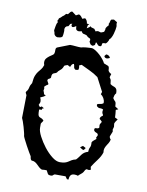

<svg xmlns="http://www.w3.org/2000/svg" viewBox="-90 -875 716 938"><g transform="rotate(10 268.5 -405.5)"><path d="M264 -646Q267 -647 274 -648.5Q281 -650 289 -650.5Q297 -651 304.5 -651.5Q312 -652 315 -652Q323 -652 334.5 -645Q346 -638 357 -628Q368 -618 376.5 -607Q385 -596 388 -589Q403 -583 409.5 -580.5Q416 -578 416 -559Q420 -549 432 -544L427 -527Q430 -522 432.5 -518.5Q435 -515 435 -510Q435 -505 437 -495Q445 -489 451.5 -487Q458 -485 462.5 -482Q467 -479 469.5 -473.5Q472 -468 472 -455Q467 -450 465 -443.5Q463 -437 462 -430Q467 -421 475 -414Q478 -409 478 -403Q478 -397 479 -391Q483 -388 487.5 -385.5Q492 -383 496 -380L484 -375Q485 -366 486 -356.5Q487 -347 487 -338L501 -331V-330Q497 -325 493.5 -319.5Q490 -314 488 -308L490 -292L486 -278L488 -268L478 -243Q478 -235 485 -228Q483 -218 478.5 -210.5Q474 -203 469.5 -196Q465 -189 462 -180.5Q459 -172 461 -160Q455 -140 439 -119Q423 -98 412 -80L415 -66L406 -63L394 -65Q388 -62 385 -55Q382 -48 377 -43Q372 -38 367 -34.5Q362 -31 358 -26Q350 -29 341 -29Q327 -29 321.5 -21Q316 -13 316 0H308L299 -13H247Q242 -13 238.5 -8.5Q235 -4 229 -4Q215 -4 212 -9.5Q209 -15 203 -26Q197 -26 191 -26Q185 -26 179 -25Q171 -28 164.5 -34Q158 -40 152 -46Q146 -52 139 -56Q132 -60 122 -60Q117 -64 116 -69.5Q115 -75 114 -80Q111 -84 103 -98Q95 -112 86.5 -127.5Q78 -143 71.5 -156.5Q65 -170 65 -172Q65 -176 62 -188.5Q59 -201 55 -215Q51 -229 46.5 -241.5Q42 -254 40 -257Q40 -286 41 -313.5Q42 -341 42 -370L36 -382L38 -388Q46 -396 48.5 -409Q51 -422 59 -433Q61 -458 66 -470.5Q71 -483 77.5 -491.5Q84 -500 90.5 -507.5Q97 -515 102 -530Q99 -537 99 -544Q99 -556 105.5 -563.5Q112 -571 119.5 -576.5Q127 -582 133.5 -586Q140 -590 141 -595Q143 -601 142.5 -612Q142 -623 150 -626L209 -649Q223 -649 236.5 -647.5Q250 -646 264 -646ZM282 -563 270 -558Q272 -550 272 -545Q272 -543 271 -540.5Q270 -538 270 -536Q266 -535 263 -534.5Q260 -534 256 -534Q248 -539 247.5 -546Q247 -553 244 -561Q237 -560 233.5 -554.5Q230 -549 228 -543L215 -550Q206 -548 199 -544Q194 -531 189.5 -526Q185 -521 174 -512Q170 -504 165 -502Q160 -500 155.5 -498.5Q151 -497 148 -492.5Q145 -488 145 -475Q142 -470 136 -468Q130 -466 130 -458L138 -443L137 -439Q132 -437 128 -433.5Q124 -430 120 -426L122 -417L120 -407Q124 -398 126 -389L135 -386Q130 -380 123.5 -377Q117 -374 110 -371Q115 -361 115 -352Q115 -347 113 -343Q111 -339 109 -334L117 -324L125 -329L137 -322L128 -318L129 -313L115 -312Q115 -294 116.5 -287Q118 -280 122 -277Q126 -274 131.5 -272.5Q137 -271 145 -263Q144 -258 140.5 -254Q137 -250 135 -245V-225Q135 -208 148 -183Q161 -158 179.5 -134Q198 -110 219.5 -93Q241 -76 259 -76Q275 -76 284.5 -79Q294 -82 300.5 -86.5Q307 -91 314.5 -95.5Q322 -100 335 -103Q342 -110 347 -117Q352 -124 357 -130.5Q362 -137 369 -142Q376 -147 387 -150Q387 -164 392 -173Q397 -182 395 -198Q398 -205 404.5 -209.5Q411 -214 416 -219L413 -225L419 -237Q419 -246 410.5 -248.5Q402 -251 398 -257L397 -263Q397 -271 406.5 -270.5Q416 -270 420 -276Q419 -280 419 -287Q419 -293 422 -296.5Q425 -300 427 -306Q424 -310 421 -312.5Q418 -315 414 -318Q414 -329 427 -336Q427 -341 425.5 -343Q424 -345 423 -347Q422 -349 421.5 -353Q421 -357 423 -366Q418 -369 412.5 -369.5Q407 -370 401 -370Q395 -373 392 -375.5Q389 -378 389 -386Q396 -390 404 -390.5Q412 -391 419 -396L420 -400Q420 -411 414 -421.5Q408 -432 399 -438L403 -450L368 -517Q348 -532 326 -542Q304 -552 282 -563ZM391 -634Q406 -634 412 -620Q410 -619 405 -617Q400 -615 398 -615Q393 -615 388.5 -617.5Q384 -620 384 -625ZM344 -165 357 -174 372 -166 364 -155Q358 -155 353.5 -158.5Q349 -162 344 -165ZM399 -808 414 -799 416 -796Q414 -791 415.5 -786Q417 -781 417 -776Q417 -771 415 -760.5Q413 -750 410 -739.5Q407 -729 402.5 -720.5Q398 -712 393 -709Q393 -703 386 -693Q379 -683 371 -687L362 -683V-679Q362 -668 354 -668L347 -669Q343 -672 340 -675.5Q337 -679 334 -683L331 -682L329 -670L321 -665L316 -664L307 -669L300 -681L302 -690L300 -696Q295 -698 290 -701Q285 -704 281 -709Q271 -713 265 -713.5Q259 -714 253 -725Q247 -722 239 -722Q230 -722 225 -730L223 -745Q219 -742 214.5 -739.5Q210 -737 205 -737L201 -740L199 -746L202 -753L192 -750Q190 -746 187.5 -741Q185 -736 180 -736L179 -737L171 -730L168 -721Q169 -717 169 -713.5Q169 -710 169 -707Q169 -701 168 -695Q167 -689 166 -683Q162 -678 154.5 -676.5Q147 -675 141 -675Q139 -675 135 -677L136 -676Q128 -681 126 -685.5Q124 -690 123 -698L122 -699L120 -706Q122 -714 123.5 -727Q125 -740 131 -747L130 -748L128 -757L132 -762V-765L135 -769Q141 -772 145 -777Q149 -782 155 -785L164 -795H173Q177 -799 181 -805Q185 -811 192 -811L212 -796L225 -803Q231 -803 237 -796.5Q243 -790 246 -785L249 -786H248L259 -790Q270 -783 272 -766L284 -764L278 -759L275 -743L289 -752L290 -757Q293 -752 300 -750.5Q307 -749 312 -747L321 -735L323 -737L332 -739L347 -735Q352 -737 356.5 -738.5Q361 -740 364 -743L362 -742L366 -753L365 -754Q365 -760 370 -766.5Q375 -773 379 -777L377 -783L381 -790H380L384 -803L387 -806Z"/></g></svg>

Font: ErikasBuero
Style: Regular
Weight: 400
Designer: Peter Wiegel
Foundry: Peter Wiegel
Version: Version 1.006